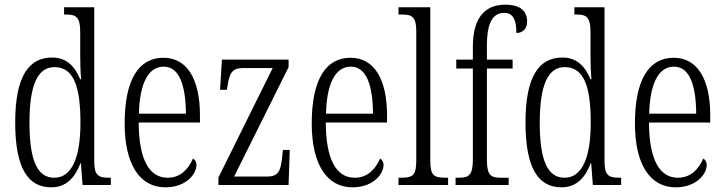

<svg xmlns="http://www.w3.org/2000/svg" viewBox="-20 -791 3097 821"><path d="M199 10C262 10 300 -30 324 -93H326L333 0H454V-31H446C401 -31 383 -41 383 -100V-760H254V-729H260C304 -729 323 -721 323 -653V-554C323 -518 324 -483 327 -452H323C300 -507 265 -545 203 -545C104 -545 45 -467 45 -267C45 -68 102 10 199 10ZM212 -31C140 -31 106 -104 106 -266C106 -430 142 -504 213 -504C296 -504 324 -419 324 -266C324 -119 288 -31 212 -31Z M687 10C777 10 820 -48 820 -85C820 -100 813 -109 805 -113C787 -70 753 -31 697 -31C619 -31 574 -106 573 -267H835V-298C835 -454 779 -544 679 -544C573 -544 513 -451 513 -263C513 -89 577 10 687 10ZM775 -305H574C577 -430 612 -506 680 -506C748 -506 774 -424 775 -305Z M914 0H1214L1219 -150H1190L1186 -115C1180 -59 1169 -36 1122 -36H981L1214 -504V-536H929L921 -407H950L953 -425C962 -478 971 -500 1020 -500H1146L914 -32Z M1487 10C1577 10 1620 -48 1620 -85C1620 -100 1613 -109 1605 -113C1587 -70 1553 -31 1497 -31C1419 -31 1374 -106 1373 -267H1635V-298C1635 -454 1579 -544 1479 -544C1373 -544 1313 -451 1313 -263C1313 -89 1377 10 1487 10ZM1575 -305H1374C1377 -430 1412 -506 1480 -506C1548 -506 1574 -424 1575 -305Z M1684 0H1896V-31H1889C1835 -31 1820 -39 1820 -105V-760H1684V-729H1696C1740 -729 1760 -722 1760 -656V-105C1760 -39 1745 -31 1691 -31H1684Z M1928 0H2155V-31H2122C2080 -31 2062 -40 2062 -108V-498H2172V-536H2062V-598C2062 -681 2081 -736 2136 -736C2178 -736 2188 -699 2188 -650C2218 -650 2234 -671 2234 -699C2234 -744 2205 -771 2140 -771C2051 -771 2002 -711 2002 -593V-536H1931V-498H2002V-108C2002 -40 1983 -31 1942 -31H1928Z M2381 10C2444 10 2482 -30 2506 -93H2508L2515 0H2636V-31H2628C2583 -31 2565 -41 2565 -100V-760H2436V-729H2442C2486 -729 2505 -721 2505 -653V-554C2505 -518 2506 -483 2509 -452H2505C2482 -507 2447 -545 2385 -545C2286 -545 2227 -467 2227 -267C2227 -68 2284 10 2381 10ZM2394 -31C2322 -31 2288 -104 2288 -266C2288 -430 2324 -504 2395 -504C2478 -504 2506 -419 2506 -266C2506 -119 2470 -31 2394 -31Z M2869 10C2959 10 3002 -48 3002 -85C3002 -100 2995 -109 2987 -113C2969 -70 2935 -31 2879 -31C2801 -31 2756 -106 2755 -267H3017V-298C3017 -454 2961 -544 2861 -544C2755 -544 2695 -451 2695 -263C2695 -89 2759 10 2869 10ZM2957 -305H2756C2759 -430 2794 -506 2862 -506C2930 -506 2956 -424 2957 -305Z"/></svg>

Font: Noto Serif Lao ExtraCondensed Light
Style: Regular
Weight: 300
Width: 2
Designer: Monotype Design Team
Foundry: Monotype Imaging Inc.
Version: Version 2.003